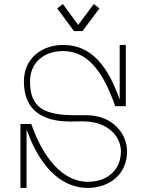

<svg xmlns="http://www.w3.org/2000/svg" viewBox="-20 -920 722 940"><path d="M384 -768 467 -879 439 -900 363 -798 288 -900 260 -879 342 -768ZM402 -356H349C195 -356 127 -393 127 -521C127 -612 193 -670 289 -670C416 -670 489 -558 544 -400H596V-700H566V-433C511 -586 435 -700 289 -700C190 -700 97 -639 97 -521C97 -379 189 -325 325 -325C345 -325 365 -326 384 -326C513 -326 572 -248 572 -179C572 -88 506 -30 410 -30C283 -30 188 -155 133 -313H80V0H110V-284H111C166 -129 263 0 410 0C509 0 602 -61 602 -179C602 -266 531 -356 402 -356Z"/></svg>

Font: Space Cowgirl Thin
Style: Regular
Weight: 100
Designer: Valery Marier
Foundry: Valery Marier
Version: Version 1.000;hotconv 1.0.109;makeotfexe 2.5.65596